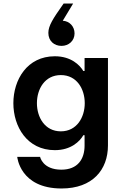

<svg xmlns="http://www.w3.org/2000/svg" viewBox="-20 -860 702 1092"><path d="M342 -840 335 -830C283 -756 255 -714 255 -673C255 -627 288 -599 330 -599C371 -599 404 -628 404 -670C404 -710 375 -740 337 -742L396 -840ZM330 212C507 212 594 105 594 -33V-530H461V-456H454C434 -490 384 -540 292 -540C134 -540 56 -406 56 -273C56 -140 134 -6 292 -6C384 -6 434 -56 454 -91H461V-32C461 45 422 105 329 105C222 105 208 32 208 32H78C78 32 93 212 330 212ZM326 -113C235 -113 190 -193 190 -273C190 -354 235 -433 326 -433C417 -433 462 -354 462 -273C462 -193 417 -113 326 -113Z"/></svg>

Font: Be Vietnam Pro SemiBold
Style: Regular
Weight: 600
Designer: Lam Bao, Tony Le, Vietanh Nguyen
Foundry: Yellow Type Foundry
Version: Version 1.002